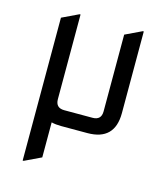

<svg xmlns="http://www.w3.org/2000/svg" viewBox="-113 -634 806 931"><g transform="rotate(15 290.5 -168.5)"><path d="M356.4 0H224.6Q197.3 0 175.8 -5.4V170.4L92.8 210H87.9V-507.3L170.9 -546.9H175.8V-122.1Q175.8 -78.1 219.7 -78.1H361.3Q405.3 -78.1 405.3 -122.1V-507.3L488.3 -546.9H493.2V-136.7Q493.2 0 356.4 0Z"/></g></svg>

Font: Nova Square
Style: Book
Weight: 400
Designer: Wojciech Kalinowski "wmk69" (wmk69@o2.pl)
Foundry: Wojciech Kalinowski "wmk69" (wmk69@o2.pl)
Version: Version 3.1.0; 2021-05-23